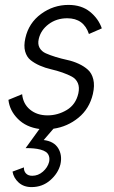

<svg xmlns="http://www.w3.org/2000/svg" viewBox="-20 -515 464 779"><path d="M137.2 -356.9Q132.3 -335.9 140.6 -321Q148.9 -306.2 166 -298.6Q183.1 -291 206.1 -283.9Q229 -276.9 252.9 -271.7Q276.9 -266.6 299.1 -256.3Q321.3 -246.1 336.9 -231.9Q352.5 -217.8 358.6 -192.9Q364.7 -168 356.9 -133.8Q342.8 -73.7 298.3 -37.4Q253.9 -1 196.8 7.3L157.2 53.2Q198.7 58.1 216.1 86.4Q233.4 114.7 225.1 151.9Q215.8 188.5 183.8 216.3Q151.9 244.1 107.9 244.1Q76.2 244.1 55.7 225.6Q35.2 207 30.8 181.2L77.1 164.1Q76.2 178.7 85.2 188.5Q94.2 198.2 110.8 198.2Q134.8 198.2 154.1 181.4Q173.3 164.6 179.2 142.1Q182.1 128.4 178.5 117.9Q174.8 107.4 166.5 101.6Q158.2 95.7 144.5 92Q130.9 88.4 116.7 87.2Q102.5 85.9 84 85.9L140.1 8.3Q85.9 1 52.5 -32.7Q19 -66.4 14.2 -109.9L69.8 -132.8Q73.7 -93.3 102.1 -70.1Q130.4 -46.9 172.9 -46.9Q214.4 -46.9 251 -68.8Q287.6 -90.8 297.9 -136.2Q303.2 -160.6 295.9 -177.7Q288.6 -194.8 272 -203.9Q255.4 -212.9 233.2 -220.7Q210.9 -228.5 187.3 -233.9Q163.6 -239.3 141.8 -248.8Q120.1 -258.3 104.2 -271Q88.4 -283.7 82 -306.4Q75.7 -329.1 83 -360.8Q96.7 -421.9 146.7 -458.5Q196.8 -495.1 257.8 -495.1Q310.5 -495.1 345 -467.3Q379.4 -439.5 393.1 -399.9L340.8 -377Q319.8 -440.9 252.9 -440.9Q209.5 -440.9 177.5 -417Q145.5 -393.1 137.2 -356.9Z"/></svg>

Font: HK Grotesk Light Italic
Style: Regular
Weight: 300
Italic angle: -13°
Designer: Alfredo Marco Pradil and Stefan Peev
Foundry: Hanken Design Co.
Version: Version 1.000;PS 001.000;hotconv 1.0.88;makeotf.lib2.5.64775